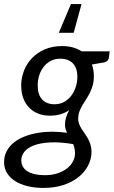

<svg xmlns="http://www.w3.org/2000/svg" viewBox="-48 -740 558 942"><path d="M0 0ZM412.5 -366Q412.5 -341 406.8 -321Q401 -301 392.5 -284Q384 -267 374 -252Q364 -237 355.5 -222.2Q347 -207.5 341.2 -191.8Q335.5 -176 335.5 -157.5Q335.5 -144 340.2 -131.8Q345 -119.5 352.2 -107.8Q359.5 -96 368.2 -84Q377 -72 384.2 -58.5Q391.5 -45 396.2 -29.2Q401 -13.5 401 5.5Q400.5 41 384 72.8Q367.5 104.5 337 129Q306.5 153.5 263 167.8Q219.5 182 165 182Q121.5 182 85.8 173Q50 164 24.8 147.5Q-0.5 131 -14.2 107.8Q-28 84.5 -28 56.5Q-28 24.5 -14.5 0Q-1 -24.5 22 -42.2Q45 -60 75.5 -71.5Q106 -83 140.2 -88.5Q174.5 -94 210.5 -93.8Q246.5 -93.5 281 -88.5Q276.5 -98 273.5 -108.2Q270.5 -118.5 271 -130.5Q271 -146 275.8 -162.5Q280.5 -179 291.5 -199.5Q272.5 -186.5 249 -179.5Q225.5 -172.5 195.5 -172.5Q166.5 -172.5 141.2 -182Q116 -191.5 97 -210Q78 -228.5 67 -256.2Q56 -284 56 -321Q56 -357 69.2 -391.8Q82.5 -426.5 108 -453.8Q133.5 -481 171 -497.5Q208.5 -514 257.5 -514Q312.5 -514 353 -488H490L486.5 -458.5Q484 -440.5 466.5 -434.5L403 -423.5Q407.5 -410.5 410 -396.2Q412.5 -382 412.5 -366ZM219.5 -228.5Q246.5 -228.5 267.2 -240.2Q288 -252 302.2 -271.2Q316.5 -290.5 324 -314.5Q331.5 -338.5 331.5 -363Q331.5 -407 309.2 -429.5Q287 -452 248 -452Q221 -452 200.5 -441Q180 -430 165.8 -411.5Q151.5 -393 144.2 -369.5Q137 -346 137 -320.5Q137 -275.5 158.8 -252Q180.5 -228.5 219.5 -228.5ZM320 12.5Q320 -0.5 317.5 -11.8Q315 -23 311 -33Q245 -44 197 -41.2Q149 -38.5 117.8 -26.5Q86.5 -14.5 71.5 4.8Q56.5 24 56.5 45.5Q56.5 81.5 86.8 100.5Q117 119.5 172.5 119.5Q205.5 119.5 232.8 110.8Q260 102 279.2 87.5Q298.5 73 309.2 53.5Q320 34 320 12.5ZM313.5 -579H240.5L300 -720H352Z"/></svg>

Font: Lato
Style: Italic
Weight: 400
Italic angle: -7°
Designer: Lukasz Dziedzic
Foundry: tyPoland Lukasz Dziedzic
Version: Version 2.007; 2014-02-27